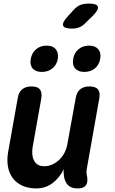

<svg xmlns="http://www.w3.org/2000/svg" viewBox="-20 -1043 640 1073"><path d="M413 10Q380 10 362 -6.5Q344 -23 338 -55Q336 -65 335.5 -76.5Q335 -88 337 -98Q311 -47 272 -18.5Q233 10 183 10Q138 10 104.5 -5.5Q71 -21 51 -48Q31 -75 24.5 -111.5Q18 -148 25 -191L79 -494Q84 -527 103.5 -543.5Q123 -560 156 -560Q190 -560 203 -543.5Q216 -527 211 -494L162 -219Q159 -200 160.5 -181Q162 -162 169.5 -147Q177 -132 191 -123Q205 -114 228 -114Q252 -114 274 -124.5Q296 -135 313 -152Q330 -169 341 -190.5Q352 -212 356 -235L403 -494Q408 -527 427.5 -543.5Q447 -560 480 -560Q514 -560 527.5 -543.5Q541 -527 535 -494L465 -99Q463 -88 463.5 -77Q464 -66 467 -55Q472 -22 459 -6Q446 10 413 10ZM451 -641Q417 -641 400 -660.5Q383 -680 389 -714Q395 -748 419 -768Q443 -788 478 -788Q512 -788 529 -768Q546 -748 540 -714Q534 -680 510 -660.5Q486 -641 451 -641ZM214 -641Q179 -641 162.5 -660.5Q146 -680 152 -714Q158 -748 182 -768Q206 -788 240 -788Q275 -788 291.5 -768Q308 -748 303 -714Q297 -680 272.5 -660.5Q248 -641 214 -641ZM383 -883Q338 -883 332.5 -900.5Q327 -918 360 -953L391 -987Q411 -1009 431 -1016Q451 -1023 477 -1023Q522 -1023 527 -1005.5Q532 -988 498 -954L460 -917Q444 -899 424.5 -891Q405 -883 383 -883Z"/></svg>

Font: Maple Mono
Style: Bold Italic
Weight: 700
Italic angle: -10°
Monospace: yes
Designer: subframe7536
Version: Version 7.000